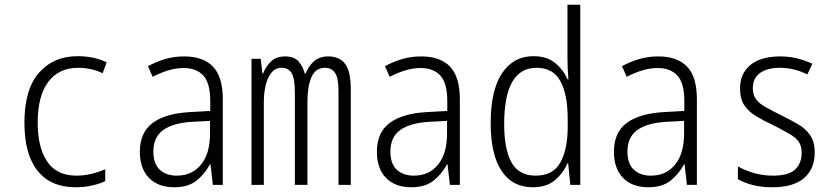

<svg xmlns="http://www.w3.org/2000/svg" viewBox="-20 -780 3540 810"><path d="M299 10Q194 10 138.5 -59.5Q83 -129 83 -262Q83 -403 144.5 -473Q206 -543 307 -543Q377 -543 430 -517L413 -471Q388 -483 362.5 -488.5Q337 -494 310 -494Q228 -494 183.5 -434.5Q139 -375 139 -263Q139 -158 179 -98.5Q219 -39 303 -39Q334 -39 365.5 -46.5Q397 -54 424 -66V-16Q399 -4 367 3Q335 10 299 10Z M715 10Q647 10 608.5 -29.5Q570 -69 570 -140Q570 -221 623.5 -261Q677 -301 779 -307L867 -312V-353Q867 -430 837.5 -461.5Q808 -493 755 -493Q722 -493 689.5 -483Q657 -473 624 -456L604 -501Q640 -520 677 -531Q714 -542 757 -542Q837 -542 878.5 -499Q920 -456 920 -361V0H878L868 -87H866Q844 -46 809 -18Q774 10 715 10ZM726 -39Q790 -39 828 -85.5Q866 -132 866 -217V-270L789 -266Q709 -261 668 -231Q627 -201 627 -141Q627 -89 654 -64Q681 -39 726 -39Z M1041 0V-532H1080L1087 -470H1090Q1101 -499 1123 -520.5Q1145 -542 1183 -542Q1221 -542 1239.5 -521Q1258 -500 1266 -469H1269Q1282 -502 1305 -522Q1328 -542 1365 -542Q1412 -542 1436 -510.5Q1460 -479 1460 -402V0H1408V-396Q1408 -451 1393.5 -472.5Q1379 -494 1351 -494Q1311 -494 1294 -454.5Q1277 -415 1277 -354V0H1224V-388Q1224 -450 1210 -472Q1196 -494 1169 -494Q1141 -494 1124 -472Q1107 -450 1100 -417Q1093 -384 1093 -349V0Z M1715 10Q1647 10 1608.5 -29.5Q1570 -69 1570 -140Q1570 -221 1623.5 -261Q1677 -301 1779 -307L1867 -312V-353Q1867 -430 1837.5 -461.5Q1808 -493 1755 -493Q1722 -493 1689.5 -483Q1657 -473 1624 -456L1604 -501Q1640 -520 1677 -531Q1714 -542 1757 -542Q1837 -542 1878.5 -499Q1920 -456 1920 -361V0H1878L1868 -87H1866Q1844 -46 1809 -18Q1774 10 1715 10ZM1726 -39Q1790 -39 1828 -85.5Q1866 -132 1866 -217V-270L1789 -266Q1709 -261 1668 -231Q1627 -201 1627 -141Q1627 -89 1654 -64Q1681 -39 1726 -39Z M2227 10Q2142 10 2096 -59Q2050 -128 2050 -261Q2050 -399 2098 -471Q2146 -543 2230 -543Q2288 -543 2323 -513.5Q2358 -484 2374 -445H2378Q2376 -468 2375 -490.5Q2374 -513 2374 -534V-760H2428V0H2386L2377 -91H2374Q2357 -51 2322 -20.5Q2287 10 2227 10ZM2240 -39Q2313 -39 2344 -94.5Q2375 -150 2375 -245V-279Q2375 -380 2344.5 -437Q2314 -494 2244 -494Q2107 -494 2107 -257Q2107 -150 2138 -94.5Q2169 -39 2240 -39Z M2715 10Q2647 10 2608.5 -29.5Q2570 -69 2570 -140Q2570 -221 2623.5 -261Q2677 -301 2779 -307L2867 -312V-353Q2867 -430 2837.5 -461.5Q2808 -493 2755 -493Q2722 -493 2689.5 -483Q2657 -473 2624 -456L2604 -501Q2640 -520 2677 -531Q2714 -542 2757 -542Q2837 -542 2878.5 -499Q2920 -456 2920 -361V0H2878L2868 -87H2866Q2844 -46 2809 -18Q2774 10 2715 10ZM2726 -39Q2790 -39 2828 -85.5Q2866 -132 2866 -217V-270L2789 -266Q2709 -261 2668 -231Q2627 -201 2627 -141Q2627 -89 2654 -64Q2681 -39 2726 -39Z M3238 10Q3192 10 3155.5 0.5Q3119 -9 3093 -24V-78Q3125 -60 3162 -49.5Q3199 -39 3241 -39Q3307 -39 3334.5 -65Q3362 -91 3362 -135Q3362 -164 3349.5 -182Q3337 -200 3310 -215.5Q3283 -231 3242 -252Q3201 -271 3169.5 -290Q3138 -309 3120 -336Q3102 -363 3102 -407Q3102 -470 3146 -506Q3190 -542 3271 -542Q3309 -542 3342 -534Q3375 -526 3407 -511L3386 -466Q3330 -494 3270 -494Q3217 -494 3186.5 -472Q3156 -450 3156 -408Q3156 -380 3169.5 -361.5Q3183 -343 3210 -328Q3237 -313 3277 -293Q3316 -274 3347.5 -255.5Q3379 -237 3398 -209.5Q3417 -182 3417 -136Q3417 -67 3372 -28.5Q3327 10 3238 10Z"/></svg>

Font: Noto Sans Mono ExtraCondensed Light
Style: Regular
Weight: 300
Width: 2
Designer: Monotype Design Team
Foundry: Monotype Imaging Inc.
Version: Version 2.014; ttfautohint (v1.8.4.7-5d5b)